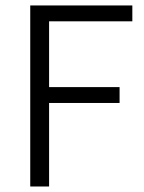

<svg xmlns="http://www.w3.org/2000/svg" viewBox="-20 -677 521 697"><path d="M89.8 0V-657.2H460.4V-599.6H158.2V-360.8H414.1V-303.2H158.2V0Z"/></svg>

Font: Varta Light Light
Style: Regular
Weight: 300
Version: Version 1.004